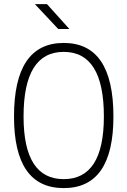

<svg xmlns="http://www.w3.org/2000/svg" viewBox="-20 -914 626 943"><path d="M293 9.8Q48.8 9.8 48.8 -341.8Q48.8 -703.1 293 -703.1Q537.1 -703.1 537.1 -341.8Q537.1 9.8 293 9.8ZM293 -34.2Q490.2 -34.2 490.2 -341.8Q490.2 -659.2 293 -659.2Q95.7 -659.2 95.7 -341.8Q95.7 -34.2 293 -34.2ZM266.1 -771.5 151.4 -893.6H210.9L320.8 -771.5Z"/></svg>

Font: Cascadia Mono NF ExtraLight
Style: Regular
Weight: 200
Monospace: yes
Designer: Aaron Bell
Foundry: Saja Typeworks
Version: Version 2404.023; ttfautohint (v1.8.4)